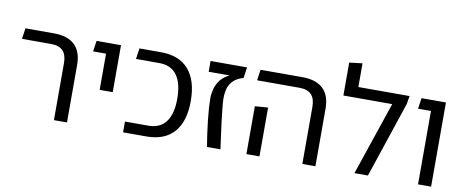

<svg xmlns="http://www.w3.org/2000/svg" viewBox="-66 -1046 3224 1332"><g transform="rotate(10 1546.5 -380.0)"><path d="M356 0V-402Q356 -460 328.5 -488.5Q301 -517 246 -517H40L51 -593H252Q349 -593 398.5 -545.5Q448 -498 448 -405V0Z M632 -262V-593H724V-262ZM541 -517 552 -593H684V-517Z M843 0V-76H1007Q1090 -76 1131.5 -132Q1173 -188 1173 -294Q1173 -403 1131.5 -460Q1090 -517 1007 -517H843L854 -593H1007Q1135 -593 1201.5 -516Q1268 -439 1268 -294Q1268 -151 1201.5 -75.5Q1135 0 1007 0Z M1434 -1Q1427 -44 1420 -92Q1413 -140 1408 -186.5Q1403 -233 1400.5 -272Q1398 -311 1398 -337Q1398 -369 1407 -404Q1416 -439 1440 -469.5Q1464 -500 1507 -519L1601 -517Q1550 -502 1525.5 -474Q1501 -446 1494 -412.5Q1487 -379 1488 -347Q1489 -321 1493.5 -278.5Q1498 -236 1504 -186.5Q1510 -137 1517 -88Q1524 -39 1529 -1ZM1355 -517V-593H1612L1601 -517Z M2106 0V-402Q2106 -460 2078.5 -488.5Q2051 -517 1995 -517H1696L1707 -593H2002Q2099 -593 2148.5 -545.5Q2198 -498 2198 -405V0ZM1712 0V-337L1804 -344V0Z M2396 -593H2757L2747 -535L2568 0H2473L2648 -517H2304V-749L2396 -760Z M2921 0V-593H3013V0ZM2830 -517 2841 -593H2981V-517Z"/></g></svg>

Font: Noto Sans Hebrew Thin
Style: Regular
Weight: 400
Version: Version 3.001